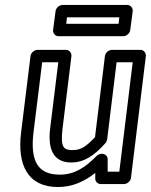

<svg xmlns="http://www.w3.org/2000/svg" viewBox="-20 -717 608 774"><path d="M115 -183 150 -466H215L182 -198C172 -113 197 -62 267 -62C320 -62 360 -90 405 -140C409 -144 411 -150 412 -155L450 -466H515L461 -25H414V-75C414 -88 403 -97 392 -97H389C382 -97 374 -93 369 -88C322 -40 279 -13 221 -13C134 -13 101 -65 115 -183ZM65 -183C49 -53 91 37 214 37C271 37 320 15 364 -20V3C364 14 373 25 386 25H480C491 25 506 15 508 0L568 -491C569 -502 561 -516 546 -516H431C420 -516 405 -506 403 -491L363 -164C325 -124 305 -112 273 -112C237 -112 223 -121 232 -198L268 -491C269 -502 261 -516 246 -516H131C120 -516 105 -506 103 -491ZM247 -621 250 -647H461L458 -621ZM194 -596C193 -585 201 -571 216 -571H477C488 -571 503 -581 505 -596L515 -672C516 -683 508 -697 493 -697H232C221 -697 206 -687 204 -672Z"/></svg>

Font: Falling Sky
Style: OuObl
Weight: 400
Designer: Paul D. Hunt
Foundry: Adobe Systems Incorporated
Version: Version 1.02